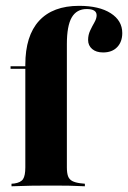

<svg xmlns="http://www.w3.org/2000/svg" viewBox="-20 -651 447 671"><path d="M141.1 -2.4Q116.1 -2.4 89.1 -2Q62.1 -1.6 20.2 0V-8.9L29.8 -9.7Q52.4 -12.9 60.5 -25Q68.5 -37.1 68.5 -66.1V-209.7H213.7V-66.1Q213.7 -46.8 217.7 -35.5Q221.8 -24.2 232.3 -18.5Q242.7 -12.9 261.3 -10.5L276.6 -8.9V0Q246 -1.6 222.6 -2Q199.2 -2.4 179.8 -2.4Q160.5 -2.4 141.1 -2.4ZM68.5 -209.7V-425Q68.5 -525.8 116.5 -578.2Q164.5 -630.6 256.5 -630.6Q326.6 -630.6 366.9 -604.8Q407.3 -579 407.3 -535.5Q407.3 -504.8 389.5 -486.3Q371.8 -467.7 340.3 -467.7Q316.1 -467.7 302 -479.8Q287.9 -491.9 287.9 -511.3Q287.9 -529 295.2 -544.4Q302.4 -559.7 310.1 -573Q317.7 -586.3 317.7 -597.6Q317.7 -619.4 283.1 -619.4Q247.6 -619.4 230.6 -589.9Q213.7 -560.5 213.7 -496.8V-209.7ZM16.9 -410.5V-419.4H140.3V-410.5Z"/></svg>

Font: Playfair 144pt SemiCondensed Black
Style: Regular
Weight: 900
Width: 4
Designer: Claus Eggers Sørensen
Foundry: Claus Eggers Sørensen
Version: Version 2.203